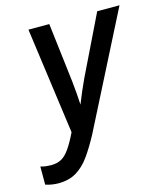

<svg xmlns="http://www.w3.org/2000/svg" viewBox="-120 -797 766 890"><g transform="rotate(-15 263.0 -352.0)"><path d="M51 10Q36 10 20 7.5Q4 5 -11 0V-87Q2 -83 15.5 -81.5Q29 -80 39 -80Q68 -80 88.5 -91Q109 -102 128 -129Q147 -156 170 -203L100 -714H200L234 -429Q237 -404 239.5 -370.5Q242 -337 243 -316Q253 -342 265.5 -371Q278 -400 291 -428L430 -714H537L259 -167Q230 -113 201.5 -73Q173 -33 137 -11.5Q101 10 51 10Z"/></g></svg>

Font: Noto Sans Condensed Medium
Style: Italic
Weight: 500
Width: 3
Italic angle: -12°
Designer: Monotype Design Team
Foundry: Monotype Imaging Inc.
Version: Version 2.013; ttfautohint (v1.8.4.7-5d5b)